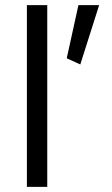

<svg xmlns="http://www.w3.org/2000/svg" viewBox="-20 -726 436 746"><path d="M163.6 -706.1H84.5V0H163.6ZM239.3 -499.5 292 -475.6 365.2 -706.1H284.7Z"/></svg>

Font: Estedad Regular
Style: Regular
Weight: 400
Designer: Amin Abedi
Version: Version 7.3